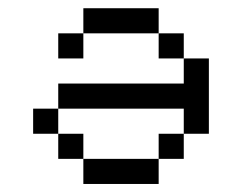

<svg xmlns="http://www.w3.org/2000/svg" viewBox="-20 -458 602 478"><path d="M500 -125V-312.5H437.5V-250H125V-187.5H437.5V-125ZM62.5 -125H125V-187.5H62.5ZM125 -62.5H187.5V-125H125ZM125 -312.5H187.5V-375H125ZM187.5 0H375V-62.5H187.5ZM187.5 -375H375V-437.5H187.5ZM375 -62.5H437.5V-125H375ZM375 -312.5H437.5V-375H375Z"/></svg>

Font: ChillMoonMono
Style: Regular
Weight: 400
Designer: Warren2060
Foundry: ChillType
Version: Version 1.000;Glyphs 3.1.1 (3135)